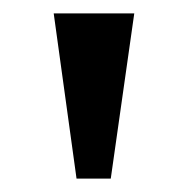

<svg xmlns="http://www.w3.org/2000/svg" viewBox="-20 -734 279 286"><path d="M94 -468 60 -714H180L145 -468Z"/></svg>

Font: Noto Serif Hentaigana Medium
Style: Regular
Weight: 500
Designer: Kazuhiro Yamada
Foundry: nipponia
Version: Version 1.000; ttfautohint (v1.8.4.7-5d5b)